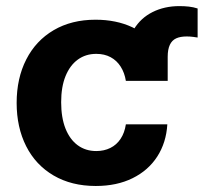

<svg xmlns="http://www.w3.org/2000/svg" viewBox="-20 -602 671 632"><path d="M398.1 -335.8V-415.7Q398.1 -467.8 420.5 -505.3Q443 -542.7 482.2 -562.3Q521.4 -581.9 570.4 -581.9Q587 -581.9 601.5 -580.3Q616.1 -578.7 630.5 -574.1V-478.5Q627.5 -478.9 623.9 -479.4Q620.4 -479.9 616.9 -480.5Q604.8 -482 594.8 -482Q573.5 -482 559.8 -475.7Q546 -469.3 539 -454.3Q532 -439.3 532 -415.1V-335.8ZM34.8 -263.2Q34.8 -344.4 66.5 -406.4Q98.1 -468.3 156.7 -502.7Q215.4 -537.1 294.4 -537.1Q362.6 -537.1 415.2 -512.5Q467.8 -487.8 497.8 -442Q527.8 -396.2 530.8 -335.8H394.3Q390.1 -362.3 377.3 -382.5Q364.6 -402.7 344.2 -413.7Q323.9 -424.7 296.9 -424.7Q262.2 -424.7 236.2 -405.9Q210.2 -387 195.7 -351.4Q181.3 -315.8 181.3 -265.6Q181.3 -215 195.5 -179Q209.8 -143 235.8 -123.9Q261.8 -104.8 296.9 -104.8Q322.6 -104.8 343.2 -115Q363.9 -125.2 377 -145.1Q390.2 -165 394.3 -192.7H530.8Q527.2 -132.7 497.7 -86.8Q468.1 -40.9 416.3 -15.4Q364.5 10.2 295.2 10.2Q215.4 10.2 156.3 -24.4Q97.3 -59 66 -121Q34.8 -183 34.8 -263.2Z"/></svg>

Font: Pretendard Std Variable
Style: Regular
Weight: 400
Designer: Base glyphs from Inter by Rasmus Andersson; Hangeul glyphs from Noto Sans CJK(Source Han Sans) by Jang Soo-young and Kan
Foundry: Kil Hyung-jin
Version: Version 1.309;Glyphs 3.2 (3225)